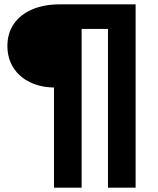

<svg xmlns="http://www.w3.org/2000/svg" viewBox="-20 -762 726 882"><path d="M228 -360Q166 -361 117.5 -384.5Q69 -408 41.5 -451Q14 -494 14 -551Q14 -609 43.5 -652Q73 -695 127.5 -718.5Q182 -742 254 -742H603V100H476V-629H355V100H228Z"/></svg>

Font: mBank
Style: Bold
Weight: 700
Designer: Julieta Ulanovsky
Foundry: Julieta Ulanovsky
Version: Version 7.200